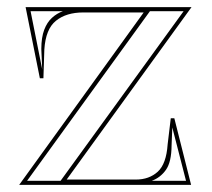

<svg xmlns="http://www.w3.org/2000/svg" viewBox="-20 -520 597 540"><path d="M33.9 0 384.1 -485H214.2Q166.5 -485 137.5 -461.7Q108.4 -438.5 104.7 -380.7L102.1 -299.9H92.1L52 -500H518.7L167.5 -15H362.1Q399.4 -15 423.6 -37Q447.8 -59 451.5 -114.1L460.3 -187.4H470.3L517.5 0ZM98.7 -324.9 96.2 -382.3Q96.3 -415.1 104.4 -436.3Q112.4 -457.5 126.3 -470Q140.1 -482.6 156.9 -488.5H66ZM56.2 -11.5H150.4L496.4 -488.5H401.7ZM406.8 -11.5H503.2L464.6 -161.5L462.6 -111.6Q462.3 -64.3 446.7 -42.3Q431.1 -20.3 406.8 -11.5Z"/></svg>

Font: Kalnia Glaze Thin
Style: Regular
Weight: 100
Version: Version 1.110